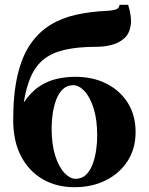

<svg xmlns="http://www.w3.org/2000/svg" viewBox="-20 -770 620 800"><path d="M290 10Q216 10 158.5 -23Q101 -56 68 -118.5Q35 -181 35 -270Q35 -380 53.5 -458Q72 -536 107 -586.5Q142 -637 190.5 -666.5Q239 -696 299 -709Q359 -722 428 -725Q457 -727 467 -732.5Q477 -738 478 -750H514Q530 -698 524.5 -663.5Q519 -629 497.5 -610Q476 -591 445.5 -583Q415 -575 382 -575Q304 -575 250 -562.5Q196 -550 162 -522.5Q128 -495 108.5 -450.5Q89 -406 79 -343Q109 -387 144 -410Q179 -433 217 -441.5Q255 -450 294 -450Q368 -450 424.5 -421Q481 -392 513 -340.5Q545 -289 545 -220Q545 -151 512 -99.5Q479 -48 421.5 -19Q364 10 290 10ZM295 -25Q321 -25 338.5 -42Q356 -59 366 -86Q376 -113 380.5 -144Q385 -175 385 -204Q385 -272 370 -319Q355 -366 332 -390.5Q309 -415 285 -415Q259 -415 241.5 -398Q224 -381 214 -354Q204 -327 199.5 -296Q195 -265 195 -236Q195 -169 210 -121.5Q225 -74 248.5 -49.5Q272 -25 295 -25Z"/></svg>

Font: Brygada 1918
Style: Regular
Weight: 400
Designer: Mateusz Machalski | Borys Kosmynka | Przemek Hoffer
Foundry: NIEPODLEGLA 2018
Version: Version 3.006